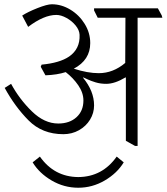

<svg xmlns="http://www.w3.org/2000/svg" viewBox="-20 -673 781 900"><path d="M2 0ZM741 -590H625V11H613L570 -13V-310H568Q518 -280 478 -280Q451 -280 428 -287Q405 -294 390.5 -301Q376 -308 371 -310L369 -309Q421 -246 421 -179Q421 -143 402 -112Q383 -81 350 -62.5Q317 -44 277 -44Q178 -44 114 -108.5Q50 -173 2 -261L32 -280Q71 -208 129.5 -151Q188 -94 253 -94Q306 -94 338.5 -123.5Q371 -153 371 -202Q371 -238 347 -273Q323 -308 288 -335Q248 -322 193 -320L171 -360L175 -370Q260 -378 304 -408Q356 -444 353 -510Q352 -532 334.5 -553.5Q317 -575 291.5 -589Q266 -603 244 -603Q186 -603 112 -547L84 -600Q110 -617 155.5 -635Q201 -653 223 -653Q268 -653 309.5 -628Q351 -603 377 -561Q403 -519 403 -471Q403 -392 326 -351Q391 -330 443 -330Q510 -330 567 -378L568 -590H438L421 -624V-634H720L738 -601ZM527 61 560 88Q529 139 471 173Q413 207 347 207Q280 207 222 173Q164 139 133 88L167 61Q234 156 347 157Q460 156 527 61Z"/></svg>

Font: Martel UltraLight
Style: Regular
Weight: 250
Designer: Dan Reynolds
Foundry: Dan Reynolds
Version: Version 1.001; ttfautohint (v1.1) -l 5 -r 5 -G 72 -x 0 -D la